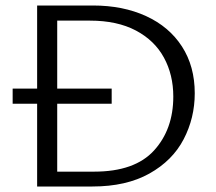

<svg xmlns="http://www.w3.org/2000/svg" viewBox="-20 -678 784 698"><path d="M115 -301H26V-356H115V-658H318Q427 -658 511 -619.5Q595 -581 641.5 -509Q688 -437 688 -339Q688 -249 647.5 -171.5Q607 -94 523 -47Q439 0 316 0H115ZM610 -327Q610 -406 576 -468.5Q542 -531 474 -567Q406 -603 307 -603H188V-356H386V-301H188V-54H322Q470 -54 540 -131Q610 -208 610 -327Z"/></svg>

Font: LXGW Bright GB
Style: Regular
Weight: 400
Designer: Christian Thalmann (Catharsis Fonts)
Foundry: LXGW / Christian Thalmann (Catharsis Fonts) / Fontworks Inc.
Version: Version 5.510